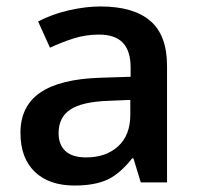

<svg xmlns="http://www.w3.org/2000/svg" viewBox="-20 -570 620 600"><path d="M419.9 0 397 -75.2H393.1Q354 -25.9 314.5 -8.1Q274.9 9.8 212.9 9.8Q133.3 9.8 88.6 -33.2Q43.9 -76.2 43.9 -154.8Q43.9 -238.3 106 -280.8Q168 -323.2 294.9 -327.1L388.2 -330.1V-358.9Q388.2 -410.6 364 -436.3Q339.8 -461.9 289.1 -461.9Q247.6 -461.9 209.5 -449.7Q171.4 -437.5 136.2 -420.9L99.1 -502.9Q143.1 -525.9 195.3 -537.8Q247.6 -549.8 293.9 -549.8Q397 -549.8 449.5 -504.9Q502 -460 502 -363.8V0ZM249 -78.1Q311.5 -78.1 349.4 -113Q387.2 -147.9 387.2 -210.9V-257.8L317.9 -254.9Q236.8 -252 200 -227.8Q163.1 -203.6 163.1 -153.8Q163.1 -117.7 184.6 -97.9Q206.1 -78.1 249 -78.1Z"/></svg>

Font: f0_1792           
Style: Regular
Weight: 600
Foundry: Ascender Corporation
Version: Version 1.10